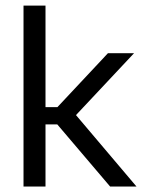

<svg xmlns="http://www.w3.org/2000/svg" viewBox="-20 -683 535 703"><path d="M383.2 0 189.8 -227.4H138.5V-290.7H190.2L375.2 -488.2H470.8L249.6 -252.4V-271.8L479.8 0ZM66.1 0V-662.5H146.6V0Z"/></svg>

Font: Anek Bangla Medium
Style: Regular
Weight: 500
Designer: Sulekha Rajkumar (Bangla), Yesha Goshar (Latin)
Foundry: Ek Type
Version: Version 1.003